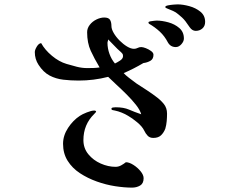

<svg xmlns="http://www.w3.org/2000/svg" viewBox="-20 -797 1040 877"><path d="M542 -541Q542 -549 538 -553Q534 -558 527.5 -563.5Q521 -569 516 -574Q506 -585 495 -595.5Q484 -606 474 -617Q474 -613 472.5 -609Q471 -605 471 -601Q471 -576 480 -551Q489 -526 505 -507Q514 -511 528 -520Q542 -529 542 -541ZM636 17Q636 41 620 50.5Q604 60 583 60Q548 60 506 53.5Q464 47 422 32Q380 17 345 -6Q310 -29 289 -62.5Q268 -96 268 -140Q268 -178 291 -213Q314 -248 345 -268Q355 -275 376.5 -283.5Q398 -292 410 -292Q419 -292 419 -286Q419 -285 415 -281.5Q411 -278 410 -276Q361 -228 361 -157Q361 -120 383.5 -92.5Q406 -65 440 -50Q474 -35 508 -35Q521 -35 533 -41.5Q545 -48 555 -56Q570 -56 589 -44Q608 -32 622 -15Q636 2 636 17ZM743 -278Q743 -262 741.5 -244Q740 -226 735 -209Q728 -191 715.5 -179Q703 -167 680 -167Q664 -167 654.5 -177Q645 -187 639 -200Q630 -219 606.5 -238.5Q583 -258 565 -268Q552 -276 536 -282.5Q520 -289 505 -292Q501 -293 495 -294Q489 -295 489 -300Q489 -305 496.5 -306Q504 -307 508 -307Q545 -307 569 -296.5Q593 -286 625 -275Q620 -294 601.5 -317.5Q583 -341 559 -365Q535 -389 512 -410Q489 -431 474 -446Q408 -429 339 -429Q303 -429 269 -433Q235 -437 206.5 -452Q178 -467 156 -501Q139 -527 139 -559Q139 -569 148 -584Q157 -599 168 -600Q185 -569 217.5 -542Q250 -515 284 -505Q307 -498 331 -492Q355 -486 379 -486Q393 -486 407.5 -486.5Q422 -487 435 -489Q411 -529 394.5 -565Q378 -601 378 -650Q378 -668 390 -683.5Q402 -699 420.5 -708Q439 -717 456 -717Q476 -717 482.5 -706.5Q489 -696 489 -678Q489 -664 499.5 -646Q510 -628 526.5 -611.5Q543 -595 560.5 -584.5Q578 -574 592 -574Q601 -574 608.5 -578Q616 -582 625 -582Q633 -582 646 -577Q659 -572 670 -564Q681 -556 681 -547Q681 -527 666.5 -519Q652 -511 635 -509Q613 -496 590.5 -484.5Q568 -473 545 -463Q553 -454 568.5 -442Q584 -430 603 -416Q628 -400 653 -383.5Q678 -367 692 -356Q713 -341 728 -322.5Q743 -304 743 -278ZM820 -621Q820 -608 808.5 -595Q797 -582 783 -582Q759 -582 747 -603Q732 -632 710 -652.5Q688 -673 660 -689Q658 -693 658 -694Q658 -698 666 -699.5Q674 -701 683.5 -702Q693 -703 695 -703Q720 -703 749 -695Q778 -687 799 -669Q820 -651 820 -621ZM917 -697Q917 -678 904.5 -667Q892 -656 874 -656Q858 -656 846.5 -672.5Q835 -689 827 -700Q820 -709 811.5 -717Q803 -725 794 -732Q784 -741 770.5 -747Q757 -753 744 -758Q742 -759 738.5 -760.5Q735 -762 735 -765Q735 -770 747.5 -772.5Q760 -775 773.5 -776Q787 -777 791 -777Q815 -777 844.5 -769Q874 -761 895.5 -743.5Q917 -726 917 -697Z"/></svg>

Font: Kaisei HarunoUmi
Style: Bold
Weight: 700
Designer: Font-Kai, 金井和夫
Foundry: KAZUO KANAI
Version: Version 5.003